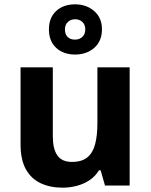

<svg xmlns="http://www.w3.org/2000/svg" viewBox="-20 -857 697 887"><path d="M579 -546V0H465L445 -70H437Q420 -42 393.5 -24.5Q367 -7 335 1.5Q303 10 269 10Q211 10 167 -11Q123 -32 99 -76Q75 -120 75 -190V-546H224V-227Q224 -169 245 -139Q266 -109 312 -109Q358 -109 383.5 -130Q409 -151 419.5 -191Q430 -231 430 -289V-546ZM327.1 -605Q273 -605 239.5 -636Q206 -667 206 -721Q206 -775 239.3 -806Q272.5 -837 326.9 -837Q379 -837 415 -806Q451 -775 451 -722.1Q451 -667 415.5 -636Q380 -605 327.1 -605ZM327 -674Q347 -674 360.5 -686.6Q374 -699.2 374 -721.1Q374 -743 360.6 -755.5Q347.2 -768 327.1 -768Q307 -768 293.5 -755.4Q280 -742.8 280 -720.9Q280 -699 292.2 -686.5Q304.3 -674 327 -674Z"/></svg>

Font: Noto Sans Armenian
Style: Regular
Weight: 400
Designer: Monotype Design Team
Foundry: Monotype Imaging Inc.
Version: Version 2.007